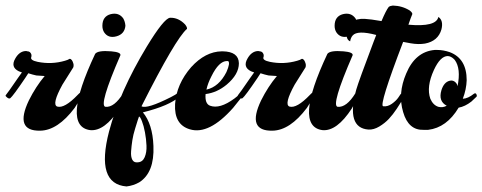

<svg xmlns="http://www.w3.org/2000/svg" viewBox="-27 -469 1738 692"><path d="M66 -285Q70 -285 72 -284Q82 -284 86 -273Q87 -268 86 -264Q80 -252 109 -246Q159 -236 207 -250Q218 -253 224 -257Q233 -257 238 -238Q239 -230 237 -226Q237 -226 198 -164Q159 -93 179 -85Q205 -77 253 -127Q256 -130 258 -132Q263 -138 268 -129Q270 -124 267 -120Q267 -120 242 -80Q181 1 118 2Q24 4 77 -107Q102 -157 134 -195Q134 -195 104 -197Q90 -200 75 -205Q73 -202 64 -188Q20 -123 10 -115Q4 -111 -6 -122Q-7 -124 -7 -125Q0 -133 37 -187Q50 -205 52 -208Q46 -210 41 -212Q10 -227 28 -258Q42 -283 64 -285Q65 -285 66 -285Z M425 -376Q422 -346 392.5 -338Q363 -330 348 -353Q342 -363 342 -376Q342 -410 372 -418Q401 -425 417 -403Q424 -391 425 -376ZM407 -270Q328 -88 353 -84Q385 -81 417 -133Q424 -140 429 -131Q430 -127 429 -124Q429 -124 404 -78Q350 5 298 0Q193 -14 316 -275Q326 -288 374 -284Q409 -281 407 -270Z M586 -405Q616 -406 640 -381Q648 -371 647 -365Q606 -330 483 -86Q502 -75 589 -119Q608 -129 611 -132Q617 -136 621 -130Q623 -125 620 -121Q584 -88 488 -64Q523 -22 526 57Q530 153 475 188Q454 200 429 203Q317 194 366 5Q404 -139 502 -301Q564 -403 586 -405ZM474 -49Q472 -44 469.5 -36Q467 -28 460 -5.5Q453 17 450 36.5Q447 56 445.5 76Q444 96 450 107Q456 118 470 116Q487 115 494.5 97.5Q502 80 501 56Q500 32 495.5 8Q491 -16 484.5 -32.5Q478 -49 474 -49Z M772 -284Q775 -284 776 -284Q833 -283 834 -241Q834 -201 790 -164Q755 -135 714 -130Q711 -95 730 -88Q765 -75 818 -114Q829 -122 835 -129Q839 -134 845 -129Q847 -125 845 -120Q845 -120 813 -80Q726 18 657 -3Q600 -20 604 -94Q609 -166 662 -227Q713 -283 772 -284ZM791 -249Q762 -249 735 -194Q722 -169 717 -146Q762 -156 789 -209Q804 -243 795 -249Q792 -249 791 -249Z M903 -285Q907 -285 909 -284Q919 -284 923 -273Q924 -268 923 -264Q917 -252 946 -246Q996 -236 1044 -250Q1055 -253 1061 -257Q1070 -257 1075 -238Q1076 -230 1074 -226Q1074 -226 1035 -164Q996 -93 1016 -85Q1042 -77 1090 -127Q1093 -130 1095 -132Q1100 -138 1105 -129Q1107 -124 1104 -120Q1104 -120 1079 -80Q1018 1 955 2Q861 4 914 -107Q939 -157 971 -195Q971 -195 941 -197Q927 -200 912 -205Q910 -202 901 -188Q857 -123 847 -115Q841 -111 831 -122Q830 -124 830 -125Q837 -133 874 -187Q887 -205 889 -208Q883 -210 878 -212Q847 -227 865 -258Q879 -283 901 -285Q902 -285 903 -285Z M1262 -376Q1259 -346 1229.5 -338Q1200 -330 1185 -353Q1179 -363 1179 -376Q1179 -410 1209 -418Q1238 -425 1254 -403Q1261 -391 1262 -376ZM1244 -270Q1165 -88 1190 -84Q1222 -81 1254 -133Q1261 -140 1266 -131Q1267 -127 1266 -124Q1266 -124 1241 -78Q1187 5 1135 0Q1030 -14 1153 -275Q1163 -288 1211 -284Q1246 -281 1244 -270Z M1389 -449Q1423 -448 1450 -431Q1460 -423 1459 -418Q1453 -404 1445 -380Q1545 -371 1553 -408Q1572 -395 1564 -363Q1552 -321 1505 -312Q1481 -308 1453 -313Q1440 -315 1426 -318Q1338 -88 1354 -86Q1370 -84 1385.5 -95Q1401 -106 1409 -118L1417 -130Q1425 -136 1429 -128Q1430 -124 1429 -119Q1426 -114 1421.5 -106Q1417 -98 1403 -77Q1389 -56 1374.5 -40.5Q1360 -25 1340 -13Q1320 -1 1301 -2Q1219 -8 1257 -146Q1266 -177 1319 -317Q1325 -332 1329 -343Q1261 -361 1244 -341Q1237 -333 1235 -320Q1220 -326 1222 -353Q1223 -390 1261 -399Q1274 -402 1288 -401Q1308 -400 1348 -393Q1364 -431 1374 -444Q1379 -448 1389 -449Z M1548 -289Q1571 -289 1594 -281Q1655 -258 1655 -180Q1654 -147 1641 -113Q1660 -114 1681 -131Q1688 -136 1691 -127Q1692 -124 1691 -121Q1691 -121 1672 -103Q1649 -85 1626 -81Q1583 -9 1516 -1Q1507 -1 1500 -1Q1445 1 1426 -65Q1406 -132 1437 -204Q1470 -283 1540 -289Q1545 -289 1548 -289ZM1587 -267Q1560 -267 1537 -217Q1509 -156 1524 -113Q1534 -90 1553 -84Q1569 -80 1583 -88Q1552 -104 1564 -144Q1573 -173 1594 -178Q1606 -181 1615 -172Q1621 -166 1622 -158Q1635 -222 1612 -253Q1603 -263 1593 -266Q1590 -267 1587 -267Z"/></svg>

Font: Sagha
Style: Regular
Weight: 400
Designer: MUHAMMAD YONI
Version: Version 001.000